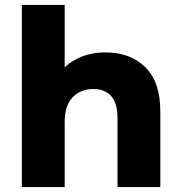

<svg xmlns="http://www.w3.org/2000/svg" viewBox="-20 -762 728 782"><path d="M69 -742H243.4V-388.3L203.2 -433.4Q232.4 -489.6 286.5 -519.1Q340.6 -548.6 409.4 -548.6Q510.4 -548.6 571.7 -488.4Q633 -428.3 633 -308.9V0H458.6V-281.4Q458.6 -341.1 433.1 -370.3Q407.6 -399.4 360.9 -399.4Q307.3 -399.4 275.4 -365.4Q243.4 -331.3 243.4 -263.7V0H69Z"/></svg>

Font: iiserrat Thin
Style: Regular
Weight: 100
Designer: Akira Ohta
Foundry: Akira Ohta
Version: Version 1.200;Glyphs 3.3.1 (3343)